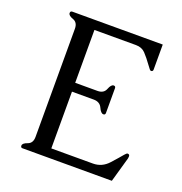

<svg xmlns="http://www.w3.org/2000/svg" viewBox="-125 -795 860 905"><g transform="rotate(20 305.5 -343.0)"><path d="M212.9 -45.9H421.4Q466.8 -45.9 498.3 -80.8Q529.8 -115.7 545.9 -135.3Q554.7 -146 559.6 -146Q569.8 -146 569.8 -135.7Q569.8 -129.4 568.8 -125.5L533.2 0H84.5Q75.7 0 75.7 -10.3Q75.7 -22.5 100.1 -31Q124.5 -39.6 124.5 -71.3V-613.8Q124.5 -645.5 100.1 -654.1Q75.7 -662.6 75.7 -675.3Q75.7 -685.5 85.9 -685.5H539.1V-560.1Q539.1 -549.8 528.8 -549.8Q523.9 -549.8 510.7 -569.3Q486.3 -603 468.5 -621.6Q450.7 -640.1 421.4 -640.1H212.9V-375H324.7Q356 -375 365.7 -400.1Q375.5 -425.3 388.2 -425.3Q397.9 -425.3 397.9 -415V-291Q397.9 -280.8 388.2 -280.8Q375.5 -280.8 364.3 -305.7Q353 -330.6 321.8 -330.6H212.9Z"/></g></svg>

Font: Caudex
Style: Regular
Weight: 400
Version: Version 1.04